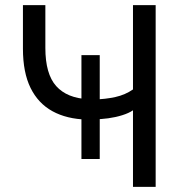

<svg xmlns="http://www.w3.org/2000/svg" viewBox="-20 -725 725 745"><path d="M496 0V-297Q480 -286 454.5 -278Q429 -270 400 -266Q371 -262 343 -262L367 -275V-108H296V-274L317 -261Q239 -263 183.5 -293.5Q128 -324 98.5 -384Q69 -444 69 -536V-705H156V-539Q156 -438 198 -391Q240 -344 323 -340L296 -330V-511H367V-330L344 -339Q389 -340 427.5 -348.5Q466 -357 496 -378V-705H584V0Z"/></svg>

Font: Nunito Sans 7pt SemiCondensed
Style: Regular
Weight: 400
Width: 4
Designer: Vernon Adams
Foundry: Vernon Adams
Version: Version 3.101;gftools[0.9.27]